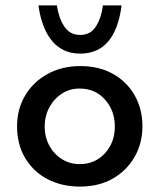

<svg xmlns="http://www.w3.org/2000/svg" viewBox="-20 -679 589 709"><path d="M43 -213Q43 -276 73 -326.5Q103 -377 156 -406Q209 -435 277 -435Q346 -435 397.5 -406Q449 -377 477.5 -326.5Q506 -276 506 -213Q506 -150 477 -99.5Q448 -49 396.5 -19.5Q345 10 275 10Q209 10 156.5 -17Q104 -44 73.5 -94.5Q43 -145 43 -213ZM145 -212Q145 -173 162 -141.5Q179 -110 208.5 -91.5Q238 -73 274 -73Q331 -73 367.5 -113Q404 -153 404 -212Q404 -271 367.5 -311.5Q331 -352 274 -352Q237 -352 208 -333Q179 -314 162 -282Q145 -250 145 -212ZM276 -481Q212 -481 173 -527Q134 -573 122 -659H190Q197 -612 217.5 -581Q238 -550 276 -550Q314 -550 334 -581Q354 -612 360 -659H429Q406 -481 276 -481Z"/></svg>

Font: Reem Kufi Ink
Style: Regular
Weight: 400
Designer: Khaled Hosny
Version: Version 1.7